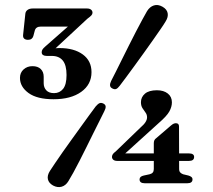

<svg xmlns="http://www.w3.org/2000/svg" viewBox="-20 -734 853 769"><path d="M596 -160Q596 -167 598.2 -172Q600.5 -177 605.5 -180.5L665 -231.5Q671.5 -237 676 -238.8Q680.5 -240.5 684.5 -240.5Q697 -240.5 697 -227.5L697.5 -57Q697.5 -48 702 -43.2Q706.5 -38.5 713.5 -36L734.5 -31Q742 -29 746.5 -25.2Q751 -21.5 751 -15.5Q751 0 730 0H560Q539 0 539 -15.5Q539 -27.5 556 -31L579 -36Q587.5 -38 591.8 -43Q596 -48 596 -57ZM542.5 -223Q556.5 -235 562.8 -245Q569 -255 569 -264Q569 -275 562.8 -283.2Q556.5 -291.5 550.5 -301Q544.5 -310.5 544.5 -324.5Q544.5 -345 560.5 -358.8Q576.5 -372.5 608.5 -372.5Q635.5 -372.5 652 -359.5Q668.5 -346.5 668.5 -324Q668.5 -306 658 -287.2Q647.5 -268.5 615 -240.5L465.5 -105L458 -119.5H737.5Q747 -119.5 752.2 -116Q757.5 -112.5 757.5 -105.5Q757.5 -89.5 737 -89.5H450Q439.5 -89.5 434 -94Q428.5 -98.5 428.5 -106Q428.5 -110.5 431.5 -115.8Q434.5 -121 443.5 -127.5ZM459.5 -390.5Q451.5 -380 445 -377.5Q438.5 -375 429.5 -380Q421.5 -384 420.8 -391.5Q420 -399 425 -409.5Q433 -425 444.5 -447.8Q456 -470.5 469.2 -497.5Q482.5 -524.5 496.8 -552.8Q511 -581 524.5 -607.2Q538 -633.5 549.8 -655Q561.5 -676.5 569 -689.5Q580 -707 596.2 -712.2Q612.5 -717.5 631 -707Q648.5 -697 651.5 -681.5Q654.5 -666 643.5 -648.5Q636.5 -636.5 623 -617Q609.5 -597.5 592.5 -573.2Q575.5 -549 556.8 -523Q538 -497 519.8 -471.8Q501.5 -446.5 485.8 -425.5Q470 -404.5 459.5 -390.5ZM363.5 -308Q372 -318 378.8 -320.8Q385.5 -323.5 394.5 -319Q403 -314.5 403.2 -307Q403.5 -299.5 398 -289Q390.5 -273.5 379 -250.8Q367.5 -228 354 -200.8Q340.5 -173.5 326.5 -145.2Q312.5 -117 299 -90.5Q285.5 -64 273.8 -42.8Q262 -21.5 254 -8.5Q243.5 9 227 13.8Q210.5 18.5 192.5 9Q175 -1 171.8 -16.2Q168.5 -31.5 180 -49.5Q187.5 -61 200.8 -80.8Q214 -100.5 231.2 -125Q248.5 -149.5 267.2 -175.5Q286 -201.5 304 -226.5Q322 -251.5 337.5 -272.8Q353 -294 363.5 -308ZM190 -529 183 -537.5Q190.5 -539 199.2 -540.2Q208 -541.5 218.5 -541.5Q276.5 -541.5 311.5 -516Q346.5 -490.5 346.5 -445Q346.5 -395.5 305.2 -366Q264 -336.5 194.5 -336.5Q128.5 -336.5 94.2 -361.5Q60 -386.5 60 -422Q60 -443 74.5 -456Q89 -469 110 -469Q131.5 -469 143.2 -457.5Q155 -446 155 -426.5V-400.5Q155 -383.5 165.5 -372.2Q176 -361 196.5 -361Q219 -361 232.8 -378.2Q246.5 -395.5 246.5 -433.5Q246.5 -473 231.5 -491.5Q216.5 -510 187.5 -510H167.5Q158 -510 152.5 -513.5Q147 -517 147 -525Q147 -530.5 150 -535.5Q153 -540.5 160.5 -547L281.5 -653.5L284.5 -627.5H143.5Q124 -627.5 119.5 -612L113.5 -589.5Q111.5 -582.5 106.2 -578.5Q101 -574.5 92 -574.5Q82.5 -574.5 77 -579.2Q71.5 -584 72.5 -594L81.5 -679Q82.5 -688.5 90.2 -694.2Q98 -700 111 -700H328.5Q339 -700 344.8 -695.2Q350.5 -690.5 350.5 -683Q350.5 -677.5 345.8 -672.2Q341 -667 330 -659Z"/></svg>

Font: Fraunces SemiBold
Style: Regular
Weight: 600
Version: Version 1.000;[b76b70a41]